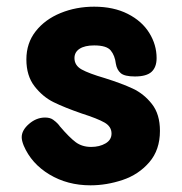

<svg xmlns="http://www.w3.org/2000/svg" viewBox="-20 -546 544 575"><path d="M51 -110Q45 -125 45 -135Q45 -156 67 -175Q89 -194 115 -194Q130 -194 139 -187.5Q148 -181 153 -175.5Q158 -170 159 -168Q188 -134 207 -120Q226 -106 253 -106Q278 -106 296 -116.5Q314 -127 314 -146Q314 -167 293 -179Q272 -191 225 -206Q173 -224 140.5 -240Q108 -256 83.5 -287.5Q59 -319 59 -368Q59 -417 87 -452.5Q115 -488 161.5 -507Q208 -526 262 -526Q320 -526 362.5 -504.5Q405 -483 427 -447.5Q449 -412 449 -372Q449 -345 434 -331Q419 -317 384 -317Q353 -317 341.5 -327Q330 -337 327 -355Q324 -380 311.5 -395Q299 -410 262 -410Q234 -410 218.5 -400Q203 -390 203 -372Q203 -350 224.5 -338Q246 -326 294 -312Q345 -296 378 -280.5Q411 -265 435 -234.5Q459 -204 459 -154Q459 -97 427 -60Q395 -23 347 -7Q299 9 251 9Q182 9 128 -23.5Q74 -56 51 -110Z"/></svg>

Font: Mali
Style: Bold
Weight: 700
Designer: Kitiyaporn Chalermlarp | Katatrad Aksorn Co.,Ltd.
Foundry: Cadson Demak Co.,Ltd.
Version: Version 1.000; ttfautohint (v1.6)